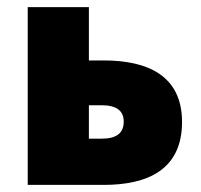

<svg xmlns="http://www.w3.org/2000/svg" viewBox="-20 -520 566 540"><path d="M58 0H272C394 0 492 -42 492 -177C492 -308 394 -350 272 -350H230V-500H58ZM230 -130V-224H266C308 -224 328 -208 328 -178C328 -146 308 -130 266 -130Z"/></svg>

Font: Giro Sans Black
Style: Regular
Weight: 900
Designer: Paul D. Hunt
Foundry: Adobe Systems Incorporated
Version: Version 1.000;PS 1.0;hotconv 1.0.88;makeotf.lib2.5.647800